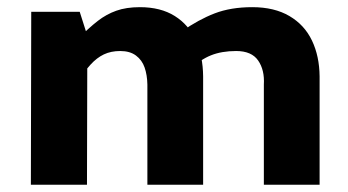

<svg xmlns="http://www.w3.org/2000/svg" viewBox="-20 -508 956 528"><path d="M705.6 -275.4Q708 -315.4 689.9 -341.6Q671.9 -367.7 629.4 -367.7Q589.4 -367.7 559.8 -355.7Q530.3 -343.8 504.4 -317.9L480 -421.9Q525.9 -454.1 570.3 -471.2Q614.7 -488.3 673.8 -488.3Q734.4 -488.3 775.9 -463.9Q817.4 -439.5 837.9 -396.5Q858.4 -353.5 858.9 -297.9V0H705.6ZM65.9 -475.6H199.2L220.2 -409.7L219.2 0H64.9ZM385.3 -275.4Q384.8 -301.8 377.7 -322.3Q370.6 -342.8 354 -355.2Q337.4 -367.7 310.5 -367.7Q285.2 -367.7 265.6 -358.4Q246.1 -349.1 229 -330.3Q211.9 -311.5 190.4 -278.8V-397.5Q225.1 -432.1 248.8 -450.4Q272.5 -468.8 299.8 -478.5Q327.1 -488.3 364.7 -488.3Q421.9 -488.3 460.7 -463.9Q499.5 -439.5 518.8 -396.5Q538.1 -353.5 538.6 -297.9V0H385.3Z"/></svg>

Font: DavidDev Light
Style: Regular
Weight: 300
Designer: David.dev
Foundry: David.dev
Version: Version 1.001;FEAKit 1.0